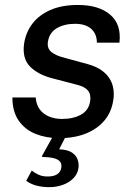

<svg xmlns="http://www.w3.org/2000/svg" viewBox="-20 -547 537 774"><path d="M178.5 207.5Q151.5 207.5 128 201.5Q104.5 195.5 85.5 182L108 140.5Q119.5 150 135.2 157.2Q151 164.5 172 164.5Q197 164.5 210.8 155.2Q224.5 146 227 129.5Q230.5 108 214 97.5Q197.5 87 156 86Q150.5 86 149.2 84.5Q148 83 151 78.5L197.5 -5H249L218.5 55Q251.5 56 269.2 67.5Q287 79 292.8 95.8Q298.5 112.5 296.5 129.5Q293 154.5 275.5 172Q258 189.5 232.5 198.5Q207 207.5 178.5 207.5ZM219 10Q167 10 124 -7Q81 -24 55.5 -60.5Q30 -97 30 -154H124Q126 -124.5 140.8 -105.2Q155.5 -86 178.8 -76.8Q202 -67.5 229.5 -67.5Q276 -67.5 307.2 -85.2Q338.5 -103 343.5 -140Q347.5 -166.5 334 -182.5Q320.5 -198.5 288 -206L194 -230.5Q134 -245.5 101.5 -278.2Q69 -311 77 -370Q83.5 -415.5 110.2 -451Q137 -486.5 183.2 -506.8Q229.5 -527 294 -527Q378 -527 424 -488Q470 -449 461.5 -375H370.5Q370.5 -410.5 347.5 -430.8Q324.5 -451 282.5 -451Q238.5 -451 208.2 -432.8Q178 -414.5 173 -377Q169.5 -351.5 187.8 -336.8Q206 -322 245.5 -312.5L335.5 -288Q370.5 -278 392 -261.8Q413.5 -245.5 424.2 -226Q435 -206.5 437.5 -185.5Q440 -164.5 437 -146Q430.5 -97 401.8 -62.2Q373 -27.5 326.5 -8.8Q280 10 219 10Z"/></svg>

Font: Public Sans Thin Medium
Style: Italic
Weight: 500
Italic angle: -8°
Version: Version 2.001